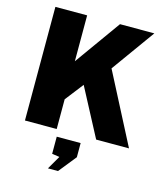

<svg xmlns="http://www.w3.org/2000/svg" viewBox="-137 -828 1023 1180"><g transform="rotate(15 374.0 -238.0)"><path d="M729.5 0H520.5L359.5 -305L269.5 -189V0H67.5V-723H269.5V-431L478.5 -723H697L498.5 -447ZM280 247.5 330 161.5 282 154.5V45.5H434V135.5L344 247.5Z"/></g></svg>

Font: Public Sans Black
Style: Regular
Weight: 900
Designer: The Public Sans Project Authors: Dan O. Williams and USWDS (Libre Franklin designed by Pablo Impallari and Rodrigo Fuenz
Version: Version 1.007